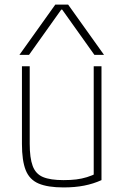

<svg xmlns="http://www.w3.org/2000/svg" viewBox="-20 -810 540 840"><path d="M258 10Q189 10 149 -7Q109 -24 92.5 -65.5Q76 -107 76 -180V-520H110V-181Q110 -119 123 -84Q136 -49 168 -35.5Q200 -22 258 -22Q289 -22 313.5 -25Q338 -28 360.5 -35Q383 -42 405 -53L390 -30V-520H424V-22Q389 -6 348.5 2Q308 10 258 10ZM65 -570 222 -790H278L435 -570H393L252 -768H248L107 -570Z"/></svg>

Font: M PLUS Code Latin ExtraLight
Style: Regular
Weight: 250
Designer: Coji Morishita
Foundry: UNDERFOREST DESIGN
Version: Version 1.002; ttfautohint (v1.8.3)